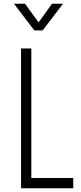

<svg xmlns="http://www.w3.org/2000/svg" viewBox="-20 -1010 435 1030"><path d="M148 -750V-55H373V0H93V-750ZM164 -847 55 -990H114L187 -890L259 -990H318L209 -847Z"/></svg>

Font: Mohave Light
Style: Regular
Weight: 300
Designer: Gumpita Rahayu
Foundry: Tokotype
Version: Version 2.003